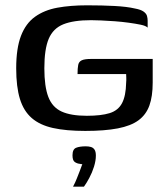

<svg xmlns="http://www.w3.org/2000/svg" viewBox="-20 -486 630 723"><path d="M301 7Q229 7 179.5 -4Q130 -15 99.5 -41.5Q69 -68 55 -113.5Q41 -159 41 -229Q41 -304 59 -351Q77 -398 112 -423Q147 -448 196 -457Q245 -466 308 -466Q365 -466 411.5 -463.5Q458 -461 488 -454Q510 -450 520.5 -442.5Q531 -435 533.5 -426Q536 -417 536 -408V-382Q529 -389 509.5 -393Q490 -397 464.5 -400.5Q439 -404 412 -406Q385 -408 361 -409Q337 -410 323 -410Q257 -410 218.5 -394.5Q180 -379 163.5 -340Q147 -301 147 -229Q147 -160 162 -121Q177 -82 212 -66Q247 -50 307 -50Q361 -50 393 -60Q425 -70 439.5 -97.5Q454 -125 455 -174Q456 -185 455.5 -193.5Q455 -202 455 -207H272Q272 -229 274.5 -241.5Q277 -254 288 -259Q299 -264 322 -264H555V-175Q555 -123 542.5 -88.5Q530 -54 501.5 -33Q473 -12 423.5 -2.5Q374 7 301 7ZM255 217Q264 200 269.5 185.5Q275 171 280.5 157.5Q286 144 290 132Q288 132 285.5 132Q283 132 281 131Q270 130 261.5 124Q253 118 253 99Q253 76 266.5 70.5Q280 65 303 65Q314 65 322.5 67.5Q331 70 336 77.5Q341 85 341 100Q341 119 334 141.5Q327 164 316 184.5Q305 205 296 217Z"/></svg>

Font: Genos Thin Medium
Style: Regular
Weight: 500
Version: Version 1.010